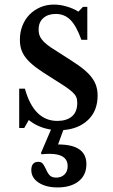

<svg xmlns="http://www.w3.org/2000/svg" viewBox="-20 -560 494 840"><path d="M86 0H64V-172H89Q128 -31 231 -31Q271 -31 294.5 -50.5Q318 -70 318 -110Q318 -125 313.5 -135.5Q309 -146 296.5 -157.5Q284 -169 261.5 -184Q239 -199 202 -222Q168 -243 143 -261Q118 -279 101 -297.5Q84 -316 75.5 -337Q67 -358 67 -386Q67 -420 78.5 -448.5Q90 -477 110 -497Q130 -517 157 -528.5Q184 -540 216 -540Q243 -540 272 -531.5Q301 -523 323 -509L343 -530H362V-386H336Q314 -447 288 -473Q262 -499 224 -499Q190 -499 169.5 -481Q149 -463 149 -431Q149 -414 154.5 -401.5Q160 -389 172 -377Q184 -365 202.5 -352.5Q221 -340 247 -324Q290 -297 320.5 -276Q351 -255 370 -234.5Q389 -214 398 -192Q407 -170 407 -142Q407 -75 365.5 -35.5Q324 4 257 9L234 72Q358 72 358 158Q358 206 324 233Q290 260 232 260Q181 260 149 239Q117 218 117 184Q117 148 148 148Q159 148 165.5 154.5Q172 161 181 180Q190 201 199.5 209Q209 217 226 217Q248 217 262 203.5Q276 190 276 167Q276 113 197 113Q189 113 179.5 113.5Q170 114 162 115L159 110L203 7Q146 -2 106 -35Z"/></svg>

Font: Libre Baskerville
Style: Regular
Weight: 400
Designer: Pablo Impallari, Rodrigo Fuenzalida
Foundry: Pablo Impallari, Rodrigo Fuenzalida
Version: Version 1.000; ttfautohint (v0.93) -l 8 -r 50 -G 200 -x 14 -